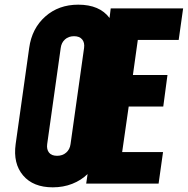

<svg xmlns="http://www.w3.org/2000/svg" viewBox="-20 -786 804 822"><path d="M206 16Q122 16 78.8 -35Q35.5 -86 47 -169L105 -581Q116.5 -664.5 173.8 -715.2Q231 -766 315 -766Q406.5 -766 449 -709L454 -750H764L745 -615H570L549 -465H697L679 -330H531L503 -135H678L659 0H349L355 -41Q327.5 -14 289.2 1Q251 16 206 16ZM224.5 -119Q248 -119 263.5 -132.8Q279 -146.5 282 -169L340 -581Q343 -603.5 331.8 -617.2Q320.5 -631 297 -631Q273.5 -631 258.2 -617.2Q243 -603.5 240 -581L182 -169Q179 -146.5 189.8 -132.8Q200.5 -119 224.5 -119Z"/></svg>

Font: Mohave
Style: Bold Italic
Weight: 700
Italic angle: -8°
Designer: Gumpita Rahayu
Foundry: Tokotype
Version: Version 2.003; ttfautohint (v1.8.3)